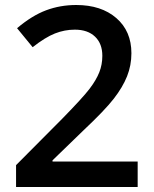

<svg xmlns="http://www.w3.org/2000/svg" viewBox="-20 -744 611 764"><path d="M527.8 0H43.9V-86.9L228 -272Q309.6 -355.5 336.2 -390.4Q362.8 -425.3 375 -456.1Q387.2 -486.8 387.2 -522Q387.2 -570.3 358.2 -598.1Q329.1 -626 277.8 -626Q236.8 -626 198.5 -610.8Q160.2 -595.7 109.9 -556.2L47.9 -631.8Q107.4 -682.1 163.6 -703.1Q219.7 -724.1 283.2 -724.1Q382.8 -724.1 442.9 -672.1Q502.9 -620.1 502.9 -532.2Q502.9 -483.9 485.6 -440.4Q468.3 -397 432.4 -350.8Q396.5 -304.7 313 -226.1L189 -106V-101.1H527.8Z"/></svg>

Font: f1_31487          
Style: Regular
Weight: 600
Foundry: Ascender Corporation
Version: Version 1.10